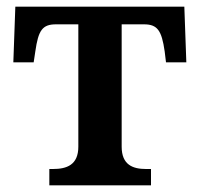

<svg xmlns="http://www.w3.org/2000/svg" viewBox="-20 -556 599 576"><path d="M128 0H433V-49H418C379 -49 345 -61 345 -116V-483H412C452 -483 465 -465 474 -402L478 -369H539L533 -536H26L20 -369H81L86 -402C95 -465 107 -483 148 -483H215V-116C215 -61 180 -49 139 -49H128Z"/></svg>

Font: Noto Serif Semi
Style: Regular
Weight: 600
Designer: Monotype Design Team
Foundry: Monotype Imaging Inc.
Version: Version 1.002